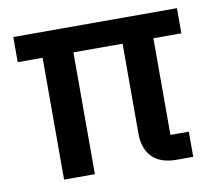

<svg xmlns="http://www.w3.org/2000/svg" viewBox="-63 -594 763 669"><g transform="rotate(-10 318.0 -260.0)"><path d="M504 -89H569V0H510Q453 0 424 -30Q395 -60 395 -112V-431H221V0H112V-431H24V-520H603V-431H504Z"/></g></svg>

Font: IBM Plex Sans Hebrew Medium
Style: Regular
Weight: 500
Designer: Mike Abbink, Paul van der Laan, Pieter van Rosmalen, Yanek Iontef
Foundry: Bold Monday
Version: Version 1.2